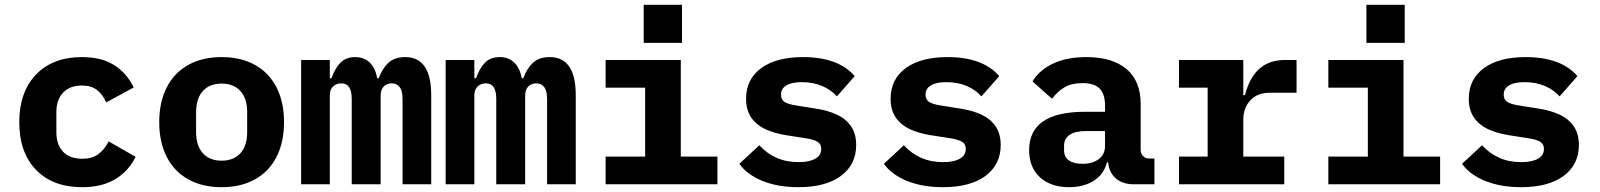

<svg xmlns="http://www.w3.org/2000/svg" viewBox="-20 -765 6640 797"><path d="M60 -258Q60 -383 129.5 -455.5Q199 -528 320 -528Q401 -528 453.5 -495Q506 -462 535 -402L421 -340Q406 -373 382.5 -391.5Q359 -410 320 -410Q270 -410 242 -380.5Q214 -351 214 -300V-216Q214 -164 242 -135Q270 -106 322 -106Q362 -106 387.5 -124.5Q413 -143 431 -178L543 -114Q514 -55 459 -21.5Q404 12 321 12Q199 12 129.5 -60Q60 -132 60 -258Z M641 -258Q641 -341 672 -402Q703 -463 761.5 -495.5Q820 -528 900 -528Q980 -528 1038.5 -495.5Q1097 -463 1128 -402Q1159 -341 1159 -258Q1159 -175 1128 -114Q1097 -53 1038.5 -20.5Q980 12 900 12Q820 12 761.5 -20.5Q703 -53 672 -114Q641 -175 641 -258ZM1006 -217V-299Q1006 -356 978 -387Q950 -418 900 -418Q850 -418 822 -387Q794 -356 794 -299V-217Q794 -160 822 -129Q850 -98 900 -98Q950 -98 978 -129Q1006 -160 1006 -217Z M1230 0V-516H1349V-440H1356Q1370 -481 1393 -504.5Q1416 -528 1454 -528Q1491 -528 1514.5 -505.5Q1538 -483 1546 -440H1552Q1567 -481 1592.5 -504.5Q1618 -528 1662 -528Q1716 -528 1743 -488.5Q1770 -449 1770 -369V0H1651V-354Q1651 -388 1639 -403.5Q1627 -419 1606 -419Q1586 -419 1573 -406Q1560 -393 1560 -368V0H1440V-354Q1440 -388 1429 -403.5Q1418 -419 1397 -419Q1376 -419 1362.5 -406Q1349 -393 1349 -368V0Z M1830 0V-516H1949V-440H1956Q1970 -481 1993 -504.5Q2016 -528 2054 -528Q2091 -528 2114.5 -505.5Q2138 -483 2146 -440H2152Q2167 -481 2192.5 -504.5Q2218 -528 2262 -528Q2316 -528 2343 -488.5Q2370 -449 2370 -369V0H2251V-354Q2251 -388 2239 -403.5Q2227 -419 2206 -419Q2186 -419 2173 -406Q2160 -393 2160 -368V0H2040V-354Q2040 -388 2029 -403.5Q2018 -419 1997 -419Q1976 -419 1962.5 -406Q1949 -393 1949 -368V0Z M2494 -115H2658V-401H2494V-516H2806V-115H2958V0H2494ZM2811 -745V-587H2652V-745Z M3049 -85 3132 -162Q3163 -128 3203.5 -110Q3244 -92 3295 -92Q3339 -92 3364 -106Q3389 -120 3389 -147Q3389 -167 3373.5 -176.5Q3358 -186 3325 -191L3242 -204Q3193 -212 3156.5 -229Q3120 -246 3098.5 -277Q3077 -308 3077 -355Q3077 -436 3139.5 -482Q3202 -528 3313 -528Q3460 -528 3528 -449L3454 -365Q3430 -392 3393 -408Q3356 -424 3308 -424Q3266 -424 3244 -410.5Q3222 -397 3222 -372Q3222 -351 3237.5 -341.5Q3253 -332 3286 -327L3368 -314Q3418 -306 3454.5 -289Q3491 -272 3512.5 -241Q3534 -210 3534 -163Q3534 -82 3471 -35Q3408 12 3294 12Q3209 12 3145 -14Q3081 -40 3049 -85Z M3649 -85 3732 -162Q3763 -128 3803.5 -110Q3844 -92 3895 -92Q3939 -92 3964 -106Q3989 -120 3989 -147Q3989 -167 3973.5 -176.5Q3958 -186 3925 -191L3842 -204Q3793 -212 3756.5 -229Q3720 -246 3698.5 -277Q3677 -308 3677 -355Q3677 -436 3739.5 -482Q3802 -528 3913 -528Q4060 -528 4128 -449L4054 -365Q4030 -392 3993 -408Q3956 -424 3908 -424Q3866 -424 3844 -410.5Q3822 -397 3822 -372Q3822 -351 3837.5 -341.5Q3853 -332 3886 -327L3968 -314Q4018 -306 4054.5 -289Q4091 -272 4112.5 -241Q4134 -210 4134 -163Q4134 -82 4071 -35Q4008 12 3894 12Q3809 12 3745 -14Q3681 -40 3649 -85Z M4687 0Q4641 0 4612.5 -24Q4584 -48 4580 -91H4575Q4562 -41 4520 -14.5Q4478 12 4418 12Q4342 12 4297 -29Q4252 -70 4252 -142Q4252 -301 4484 -301H4567V-327Q4567 -374 4545 -397Q4523 -420 4473 -420Q4429 -420 4399.5 -403Q4370 -386 4347 -355L4266 -427Q4293 -473 4350 -500.5Q4407 -528 4490 -528Q4597 -528 4656 -478.5Q4715 -429 4715 -333V-141Q4715 -127 4725 -117Q4735 -107 4749 -107H4772V0ZM4567 -159V-221H4488Q4444 -221 4420.5 -205.5Q4397 -190 4397 -160V-140Q4397 -113 4417.5 -99Q4438 -85 4474 -85Q4515 -85 4541 -104.5Q4567 -124 4567 -159Z M4874 -115H4993V-401H4874V-516H5141V-370H5148Q5185 -516 5313 -516H5362V-380H5252Q5199 -380 5170 -348.5Q5141 -317 5141 -268V-115H5311V0H4874Z M5494 -115H5658V-401H5494V-516H5806V-115H5958V0H5494ZM5811 -745V-587H5652V-745Z M6049 -85 6132 -162Q6163 -128 6203.5 -110Q6244 -92 6295 -92Q6339 -92 6364 -106Q6389 -120 6389 -147Q6389 -167 6373.5 -176.5Q6358 -186 6325 -191L6242 -204Q6193 -212 6156.5 -229Q6120 -246 6098.5 -277Q6077 -308 6077 -355Q6077 -436 6139.5 -482Q6202 -528 6313 -528Q6460 -528 6528 -449L6454 -365Q6430 -392 6393 -408Q6356 -424 6308 -424Q6266 -424 6244 -410.5Q6222 -397 6222 -372Q6222 -351 6237.5 -341.5Q6253 -332 6286 -327L6368 -314Q6418 -306 6454.5 -289Q6491 -272 6512.5 -241Q6534 -210 6534 -163Q6534 -82 6471 -35Q6408 12 6294 12Q6209 12 6145 -14Q6081 -40 6049 -85Z"/></svg>

Font: iA Writer Mono V
Style: Regular
Weight: 400
Designer: Mike Abbink, Paul van der Laan, Pieter van Rosmalen
Foundry: Bold Monday
Version: Version 2.000